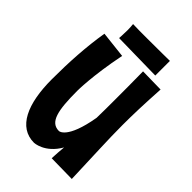

<svg xmlns="http://www.w3.org/2000/svg" viewBox="-204 -748 844 844"><g transform="rotate(45 218.0 -326.5)"><path d="M401 7C396 -148 391 -226 391 -320C391 -381 393 -448 399 -547L288 -549C289 -480 289 -426 289 -379C289 -335 289 -298 288 -260C261 -102 212 -102 212 -102C157 -102 144 -161 144 -285C144 -285 144 -378 175 -532L51 -546C35 -449 29 -348 29 -241C29 -88 74 12 171 12C171 12 235 10 279 -67C277 -45 275 -21 274 5ZM339 -665C339 -665 265 -664 197 -664C163 -664 131 -664 110 -665C111 -655 112 -642 112 -629C112 -604 110 -578 110 -578L339 -574V-665Z"/></g></svg>

Font: Rum Raisin
Style: Regular
Weight: 400
Designer: Astigmatic (AOETI)
Foundry: Astigmatic (AOETI)
Version: Version 1.000